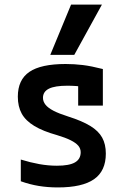

<svg xmlns="http://www.w3.org/2000/svg" viewBox="-20 -810 540 840"><path d="M233 10Q189 10 149.5 3.5Q110 -3 71 -17V-112Q113 -99 152 -92Q191 -85 229 -85Q283 -85 308 -99.5Q333 -114 333 -144Q333 -160 322.5 -172.5Q312 -185 289 -196.5Q266 -208 229 -219Q168 -236 130 -259Q92 -282 75 -313Q58 -344 58 -387Q58 -461 108.5 -495.5Q159 -530 267 -530Q305 -530 342 -525.5Q379 -521 430 -508V-348H322V-488L370 -426Q336 -432 315 -433.5Q294 -435 275 -435Q220 -435 194 -422Q168 -409 168 -382Q168 -366 179 -352Q190 -338 214 -325.5Q238 -313 279 -300Q339 -281 375 -259Q411 -237 427 -208Q443 -179 443 -138Q443 -62 391.5 -26Q340 10 233 10ZM305 -570H200L291 -790H426Z"/></svg>

Font: M PLUS Code Latin Medium
Style: Regular
Weight: 500
Designer: Coji Morishita
Foundry: UNDERFOREST DESIGN
Version: Version 1.002; ttfautohint (v1.8.3)